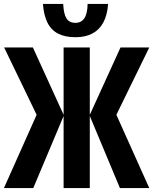

<svg xmlns="http://www.w3.org/2000/svg" viewBox="-28 -955 783 975"><path d="M521 -935Q517 -879 497 -841.5Q477 -804 441.5 -785Q406 -766 355 -766Q302 -766 266.5 -784.5Q231 -803 212.5 -841Q194 -879 190 -935H293Q295 -886 309 -862.5Q323 -839 355 -839Q385 -839 400.5 -862.5Q416 -886 417 -935ZM158 -372 -7 -714H139L295 -372V-714H428V-372L584 -714H730L563 -372L730 0H581L428 -366V0H295V-366L141 0H-8Z"/></svg>

Font: Noto Sans Display ExtraCondensed
Style: Bold
Weight: 700
Width: 2
Designer: Monotype Design Team
Foundry: Monotype Imaging Inc.
Version: Version 2.003